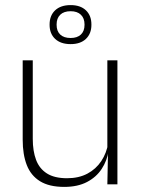

<svg xmlns="http://www.w3.org/2000/svg" viewBox="-20 -723 556 753"><path d="M108.5 -486.5V-178.5Q108.5 -130.5 121.5 -96Q134.5 -61.5 164 -42.8Q193.5 -24 243 -24Q289 -24 322.8 -42Q356.5 -60 377.2 -91.2Q398 -122.5 404.5 -162.5L415.5 -130.5H405.5Q400 -93 379 -60.8Q358 -28.5 321.2 -9.2Q284.5 10 232 10Q173 10 137 -12.2Q101 -34.5 85 -75.8Q69 -117 69 -175V-486.5ZM440.5 -486.5V0H401L403.5 -123.5L401 -125.5V-486.5ZM174.5 -625.5V-627Q174.5 -662 196.2 -682.5Q218 -703 257 -703Q295.5 -703 317 -682.5Q338.5 -662 338.5 -627V-625.5Q338.5 -591 317 -570.5Q295.5 -550 257 -550Q218 -550 196.2 -570.5Q174.5 -591 174.5 -625.5ZM202 -625.5Q202 -601 216.2 -587.5Q230.5 -574 257 -574Q283 -574 297.2 -587.5Q311.5 -601 311.5 -625.5V-627Q311.5 -651.5 297.2 -665.2Q283 -679 257 -679Q230.5 -679 216.2 -665.2Q202 -651.5 202 -627Z"/></svg>

Font: Anek Latin ExtraLight
Style: Regular
Weight: 250
Designer: Yesha Goshar
Foundry: Ek Type
Version: Version 1.003